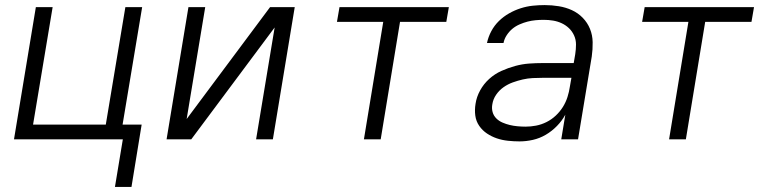

<svg xmlns="http://www.w3.org/2000/svg" viewBox="-20 -548 3040 755"><path d="M432 187 463 0H35L121 -520H187L110 -58H396L473 -520H539L462 -58H537L497 187Z M635 0 721 -520H787L714 -80L1042 -520H1139L1053 0H987L1060 -440L732 0Z M1411 0 1487 -462H1305L1315 -520H1745L1735 -462H1553L1477 0Z M2023 8Q2000 8 1977 5.5Q1954 3 1933.5 -4Q1913 -11 1895 -23Q1877 -35 1864.5 -53Q1852 -71 1849 -93.5Q1846 -116 1850 -140Q1854 -167 1868 -192.5Q1882 -218 1903.5 -237.5Q1925 -257 1951.5 -269Q1978 -281 2005.5 -288.5Q2033 -296 2060 -298Q2087 -300 2114 -300H2236L2242 -335Q2245 -354 2245 -373Q2245 -392 2237.5 -408.5Q2230 -425 2217.5 -437Q2205 -449 2189 -456.5Q2173 -464 2155 -467Q2137 -470 2118 -470Q2102 -470 2086 -468.5Q2070 -467 2054.5 -463Q2039 -459 2023 -452Q2007 -445 1994.5 -434.5Q1982 -424 1972.5 -409.5Q1963 -395 1960 -379H1895Q1900 -403 1912 -425.5Q1924 -448 1942 -465.5Q1960 -483 1982 -495.5Q2004 -508 2027.5 -515.5Q2051 -523 2074.5 -525.5Q2098 -528 2122 -528Q2150 -528 2177.5 -523.5Q2205 -519 2229 -508Q2253 -497 2271.5 -478Q2290 -459 2300 -434.5Q2310 -410 2310.5 -382Q2311 -354 2307 -326L2253 0H2187L2203 -97Q2190 -73 2170 -52.5Q2150 -32 2126 -18Q2102 -4 2075.5 2Q2049 8 2023 8ZM2047 -50Q2067 -50 2088 -54Q2109 -58 2129 -68Q2149 -78 2165.5 -93.5Q2182 -109 2193.5 -127.5Q2205 -146 2211.5 -166.5Q2218 -187 2221 -208L2227 -242H2114Q2095 -242 2075 -241Q2055 -240 2035.5 -235.5Q2016 -231 1996.5 -224Q1977 -217 1960 -205Q1943 -193 1931 -175.5Q1919 -158 1916 -138Q1913 -122 1917 -107.5Q1921 -93 1931.5 -82.5Q1942 -72 1956 -66Q1970 -60 1984.5 -56.5Q1999 -53 2015 -51.5Q2031 -50 2047 -50Z M2611 0 2687 -462H2505L2515 -520H2945L2935 -462H2753L2677 0Z"/></svg>

Font: Iosevka Aile Light Oblique
Style: Regular
Weight: 300
Italic angle: -9°
Designer: Belleve Invis
Foundry: Belleve Invis
Version: Version 31.1.0; ttfautohint (v1.8.4)